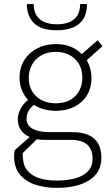

<svg xmlns="http://www.w3.org/2000/svg" viewBox="-20 -717 554 948"><path d="M261.5 210.5Q199 210.5 151.2 193.8Q103.5 177 76.5 142.5Q49.5 108 49.5 54Q49.5 39.5 52.5 25L126 -40.5Q68 -67.5 68 -127Q68 -179.5 118 -224Q76.5 -270.5 76.5 -333Q76.5 -384 100.8 -421.5Q125 -459 165.8 -479.2Q206.5 -499.5 255.5 -499.5Q335 -499.5 384 -450L462 -518.5L486 -489L408 -419.5Q431.5 -380.5 431.5 -331Q431.5 -258 382.2 -214Q333 -170 256 -170Q192.5 -170 147.5 -199.5Q126.5 -181.5 118.8 -164.8Q111 -148 111 -127.5Q112.5 -96 142.8 -80.2Q173 -64.5 225 -64.5H336.5Q480.5 -64.5 480.5 62.5Q480.5 134 421.8 172.2Q363 210.5 261.5 210.5ZM255 -207Q297.5 -207 326.8 -223.8Q356 -240.5 371.2 -269Q386.5 -297.5 386.5 -332Q386.5 -374 368.8 -402.8Q351 -431.5 321.5 -446.2Q292 -461 256 -461Q213.5 -461 183.5 -443.5Q153.5 -426 137.8 -397Q122 -368 122 -333Q122 -275.5 159.2 -241.2Q196.5 -207 255 -207ZM262 174.5Q314 174.5 353.5 163Q393 151.5 415 127.8Q437 104 437 67Q437 -26.5 330 -26.5H197.5Q178.5 -26.5 162 -29.5L92 39Q92 75 100.2 99.2Q108.5 123.5 134 142.5Q175.5 174.5 262 174.5ZM261 -567.5Q183 -567.5 147.8 -602.8Q112.5 -638 112.5 -697H146.5Q146.5 -661 161.2 -639Q176 -617 201.8 -607Q227.5 -597 261 -597Q294.5 -597 320.2 -607Q346 -617 360.8 -639Q375.5 -661 375.5 -697H409.5Q409.5 -651.5 391 -622.8Q372.5 -594 339 -580.8Q305.5 -567.5 261 -567.5Z"/></svg>

Font: Acari Sans Neue Light
Style: Regular
Weight: 300
Designer: Alfredo Marco Pradil (font), Cristiano Sobral (main changes)
Foundry: Hanken Design Co. (font), Cristiano Sobral (main changes)
Version: Version 2.459;March 19, 2022;FontCreator 14.0.0.2808 64-bit;